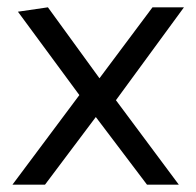

<svg xmlns="http://www.w3.org/2000/svg" viewBox="-20 -505 537 525"><path d="M14 0 197 -245 29 -473 111 -485 252 -291 397 -485H483L297 -231L469 0H382L242 -185L103 0Z"/></svg>

Font: Palanquin
Style: Regular
Weight: 400
Designer: Pria Ravichandran
Version: Version 1.0.4